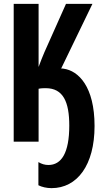

<svg xmlns="http://www.w3.org/2000/svg" viewBox="-20 -734 540 995"><path d="M247 241C380 241 470 122 470 -81C470 -285 387 -367 310 -378C305 -379 302 -379 297 -379L459 -714H322L210 -463C201 -441 189 -413 180 -387V-714H51V0H180V-274C194 -277 206 -277 217 -277C308 -277 339 -205 339 -83C339 59 298 121 231 121C212 121 196 116 179 106V226C196 235 222 241 247 241Z"/></svg>

Font: Noto Sans Mono ExtraCondensed ExtraBold
Style: Regular
Weight: 800
Width: 2
Designer: Monotype Design Team
Foundry: Monotype Imaging Inc.
Version: Version 2.014